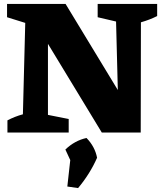

<svg xmlns="http://www.w3.org/2000/svg" viewBox="-20 -677 828 981"><path d="M479 -657H783V-595Q763 -585 743.5 -577.5Q724 -570 700 -563L699 0H500L225 -453V-90L331 -69V0H18V-62Q56 -82 97 -93L109 -560L16 -589V-657H315L582 -217L573 -567L479 -589ZM324 276 339 141 314 87Q362 41 422 28Q465 72 476 129Q440 211 379 284Z"/></svg>

Font: Piazzolla SC ExtraBold
Style: Regular
Weight: 800
Designer: Juan Pablo del Peral
Foundry: Huerta Tipografica
Version: Version 1.330